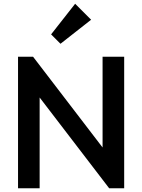

<svg xmlns="http://www.w3.org/2000/svg" viewBox="-20 -1002 757 1022"><path d="M76 0H191V-483L561 0H641V-700H526V-217L156 -700H76ZM252 -819 302 -769 465 -897 380 -982Z"/></svg>

Font: MV Cash Medium
Style: Regular
Weight: 500
Designer: Rodrigo Fuenzalida
Foundry: fragTYPE
Version: Version 1.100;Glyphs 3.1.2 (3151)